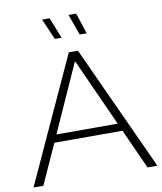

<svg xmlns="http://www.w3.org/2000/svg" viewBox="-96 -980 895 1058"><g transform="rotate(-10 351.5 -451.5)"><path d="M5 0H60L161 -223H542L643 0H698L377 -700H326ZM402 -786H441L403 -903H360ZM263 -786H301L254 -903H212ZM180 -266 351 -646 523 -266Z"/></g></svg>

Font: Chess Sans Light
Style: Regular
Weight: 300
Designer: Wolf Bōese
Foundry: Wolf Bōese
Version: Version 7.223;Glyphs 3.3 (3306)